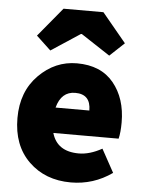

<svg xmlns="http://www.w3.org/2000/svg" viewBox="-54 -789 633 844"><g transform="rotate(5 263.0 -367.0)"><path d="M278 -642 150 -558 86 -618 192 -746H368L474 -618L410 -558L282 -642ZM490 -270Q490 -226 483 -198H195Q218 -118 314 -118Q362 -118 416 -148L472 -46Q390 12 290 12Q177 12 104.5 -58.5Q32 -129 32 -250Q32 -367 104 -439.5Q176 -512 272 -512Q378 -512 434 -444Q490 -376 490 -270ZM195 -310H344Q344 -382 276 -382Q214 -382 195 -310Z"/></g></svg>

Font: Assistant ExtraBold
Style: Regular
Weight: 800
Designer: Hebrew By Ben Nathan, Latin by Paul Hunt
Version: Version 2.001;PS 002.001;hotconv 1.0.88;makeotf.lib2.5.64775